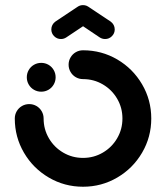

<svg xmlns="http://www.w3.org/2000/svg" viewBox="-20 -716 640 740"><path d="M83.3 -418.1Q83.3 -433.3 90.7 -446.1Q98.1 -458.9 110.9 -466.3Q123.7 -473.7 138.9 -473.7Q154.1 -473.7 166.9 -466.3Q179.6 -458.9 187 -446.1Q194.4 -433.3 194.4 -418.1Q194.4 -403 187 -390.2Q179.6 -377.4 166.9 -370Q154.1 -362.6 138.9 -362.6Q123.7 -362.6 110.9 -370Q98.1 -377.4 90.7 -390.2Q83.3 -403 83.3 -418.1ZM244.4 -466.7Q244.4 -481.9 251.9 -494.6Q259.3 -507.4 272 -514.8Q284.8 -522.2 300 -522.2Q371.5 -522.2 431.9 -486.9Q492.2 -451.5 527.6 -391.1Q563 -330.7 563 -259.3Q563 -187.8 527.6 -127.4Q492.2 -67 431.9 -31.7Q371.5 3.7 300 3.7Q228.5 3.7 168.1 -31.7Q107.8 -67 72.4 -127.4Q37 -187.8 37 -259.3Q37 -274.4 44.4 -287.2Q51.9 -300 64.6 -307.4Q77.4 -314.8 92.6 -314.8Q107.8 -314.8 120.6 -307.4Q133.3 -300 140.7 -287.2Q148.1 -274.4 148.1 -259.3Q148.1 -217.8 168.5 -183Q188.9 -148.1 223.7 -127.8Q258.5 -107.4 300 -107.4Q341.5 -107.4 376.3 -127.8Q411.1 -148.1 431.5 -183Q451.9 -217.8 451.9 -259.3Q451.9 -300.7 431.5 -335.6Q411.1 -370.4 376.3 -390.7Q341.5 -411.1 300 -411.1Q284.8 -411.1 272 -418.5Q259.3 -425.9 251.9 -438.7Q244.4 -451.5 244.4 -466.7ZM300 -696.3Q315.2 -696.3 326.1 -685.4Q337 -674.4 337 -659.3Q337 -650 332.8 -642Q328.5 -634.1 321.1 -628.9L235.6 -571.9Q226.3 -565.6 214.8 -565.6Q199.6 -565.6 188.7 -576.5Q177.8 -587.4 177.8 -602.6Q177.8 -611.9 182 -619.8Q186.3 -627.8 193.7 -633L279.3 -690Q288.5 -696.3 300 -696.3ZM320 -690.4 406.3 -633Q413.7 -627.8 418 -619.8Q422.2 -611.9 422.2 -602.6Q422.2 -587.4 411.3 -576.5Q400.4 -565.6 385.2 -565.6Q373.7 -565.6 364.1 -571.9L279.3 -628.9Z"/></svg>

Font: 26F Galaxy Sans Black
Style: Regular
Weight: 900
Designer: C₂₉H₂₅N₃O₅
Version: Version 1.100